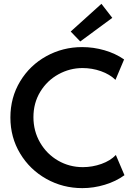

<svg xmlns="http://www.w3.org/2000/svg" viewBox="-20 -973 699 1001"><path d="M34.2 -360.4Q34.2 -464.8 85 -548.8Q135.7 -632.8 221.7 -680.2Q307.6 -727.5 408.2 -727.5Q467.8 -727.5 524.9 -710.9Q582 -694.3 627 -663.1L582 -556.6Q552.7 -585.4 506.6 -601.8Q460.4 -618.2 410.2 -618.2Q343.8 -618.2 284.7 -585.7Q225.6 -553.2 189.9 -494.6Q154.3 -436 154.3 -362.3Q154.3 -289.6 189 -229.7Q223.6 -169.9 282.7 -135.7Q341.8 -101.6 412.1 -101.6Q461.4 -101.6 508.8 -118.4Q556.2 -135.3 584 -165L628.9 -59.6Q584.5 -27.3 526.4 -9.8Q468.3 7.8 409.2 7.8Q307.6 7.8 221.7 -40.3Q135.7 -88.4 85 -172.6Q34.2 -256.8 34.2 -360.4ZM348.6 -808.6 508.8 -953.1 565.4 -879.9 398.4 -756.8Z"/></svg>

Font: Reddit Sans Chocolate SemiBold
Style: Regular
Weight: 600
Designer: Stephen Hutchings
Foundry: Reddit
Version: Version 1.011